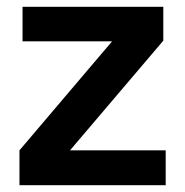

<svg xmlns="http://www.w3.org/2000/svg" viewBox="-20 -542 542 562"><path d="M37 0V-102L308 -421H46V-522H458V-423L185 -102H465V0Z"/></svg>

Font: IBM Plex Sans SmBld
Style: Regular
Weight: 600
Designer: Mike Abbink, Paul van der Laan, Pieter van Rosmalen
Foundry: Bold Monday
Version: Version 3.005